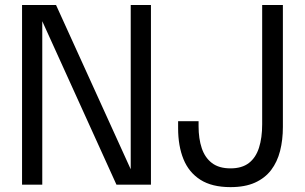

<svg xmlns="http://www.w3.org/2000/svg" viewBox="-20 -758 1252 788"><path d="M153.5 0H70.5V-737.5H210L523 -49L516.5 -45V-737.5H599.5V0H458L146 -687.5L153.5 -691ZM926 10Q850 10 802.5 -20.2Q755 -50.5 733 -104.8Q711 -159 711 -231.5Q711 -239 711 -246.2Q711 -253.5 711 -260.5H795Q795 -256 795 -250.8Q795 -245.5 795 -240Q795 -189 808 -150Q821 -111 849.8 -89Q878.5 -67 926 -67Q973 -67 1001.5 -89Q1030 -111 1043 -151.8Q1056 -192.5 1056 -248V-737.5H1141V-237Q1141 -183.5 1129.5 -138.5Q1118 -93.5 1092.8 -60.2Q1067.5 -27 1026.5 -8.5Q985.5 10 926 10Z"/></svg>

Font: Epilogue
Style: Regular
Weight: 400
Designer: Tyler Finck
Foundry: Etcetera Type Co
Version: Version 2.112